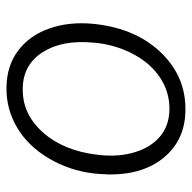

<svg xmlns="http://www.w3.org/2000/svg" viewBox="-20 -558 588 588"><g transform="rotate(-90 274.0 -264.0)"><path d="M32.7 0ZM36.6 -269Q45.4 -345.7 83.5 -409.4Q121.6 -473.1 178.5 -506.3Q235.4 -539.6 301.8 -538.1Q367.2 -537.1 413.3 -502.2Q459.5 -467.3 480.7 -407Q502 -346.7 495.1 -273.4L494.1 -264.2Q479.5 -139.2 405.5 -63.5Q331.5 12.2 228 9.8Q139.2 8.3 85.9 -55.7Q32.7 -119.6 33.7 -224.6L35.2 -252.4ZM93.3 -252.4Q86.9 -194.3 101.8 -145.3Q116.7 -96.2 149.4 -68.4Q182.1 -40.5 231 -39.1Q283.7 -38.1 327.4 -65.9Q371.1 -93.8 399.4 -144.5Q427.7 -195.3 436 -256.8L437.5 -272.9Q446.3 -367.2 408.4 -427Q370.6 -486.8 298.8 -488.3Q220.7 -490.7 163.8 -428Q106.9 -365.2 94.2 -261.2Z"/></g></svg>

Font: Roboto Light
Style: Italic
Weight: 300
Italic angle: -12°
Designer: Google
Version: Version 2.134; 2016; ttfautohint (v1.6)